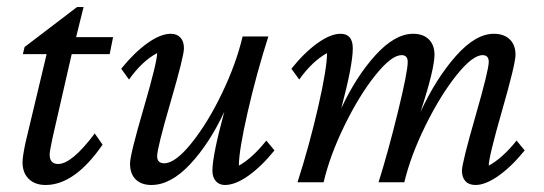

<svg xmlns="http://www.w3.org/2000/svg" viewBox="-20 -525 1567 553"><path d="M275.4 -108.4Q195.3 7.8 111.3 7.8Q80.6 7.8 62.7 -9.8Q44.9 -27.3 44.9 -57.6Q44.9 -74.2 53.7 -115.2L114.3 -369.1H45.9L50.8 -389.6L202.1 -504.9H220.7L199.2 -418H305.7L295.9 -369.1H186.5L130.9 -126Q123 -88.4 123 -80.1Q123 -52.7 147.5 -52.7Q187 -52.7 252.9 -140.6Z M471.7 -427.7Q489.7 -427.7 499.8 -416.7Q509.8 -405.8 509.8 -385.7Q509.8 -363.3 471.2 -230.7Q432.6 -98.1 432.6 -75.2Q432.6 -54.7 453.1 -54.7Q484.9 -54.7 531.7 -113Q578.6 -171.4 619.6 -256.8Q660.6 -342.3 678.7 -419.9H752.9Q718.8 -313.5 693.4 -202.4Q668 -91.3 668 -47.9Q706.5 -69.3 747.1 -120.1L770.5 -91.8Q733.4 -45.9 695.6 -19Q657.7 7.8 627.9 7.8Q611.3 7.8 601.6 -3.4Q591.8 -14.6 591.8 -33.2Q591.8 -77.1 626 -203.1Q583.5 -111.8 527.6 -52Q471.7 7.8 416 7.8Q387.2 7.8 370.8 -8.3Q354.5 -24.4 354.5 -53.7Q354.5 -79.1 393.6 -212.6Q432.6 -346.2 432.6 -372.1Q389.2 -349.1 351.6 -295.9L329.1 -327.1Q366.7 -373.5 404.5 -400.6Q442.4 -427.7 471.7 -427.7Z M1349.6 7.8Q1330.6 7.8 1320.6 -3.2Q1310.5 -14.2 1310.5 -33.2Q1310.5 -55.2 1349.1 -189.2Q1387.7 -323.2 1387.7 -346.7Q1387.7 -366.2 1370.1 -366.2Q1340.8 -366.2 1294.2 -307.6Q1247.6 -249 1205.1 -162.6Q1162.6 -76.2 1144.5 0H1070.3Q1097.7 -86.9 1126 -202.4Q1154.3 -317.9 1154.3 -346.7Q1154.3 -366.2 1136.7 -366.2Q1107.4 -366.2 1060.8 -307.9Q1014.2 -249.5 971.9 -162.8Q929.7 -76.2 912.1 0H836.9Q871.1 -106.4 896.5 -217.5Q921.9 -328.6 921.9 -372.1Q879.4 -348.6 841.8 -295.9L819.3 -327.1Q856.4 -373.5 894.3 -400.6Q932.1 -427.7 960.9 -427.7Q996.1 -427.7 996.1 -385.7Q996.1 -337.9 962.9 -212.9Q1005.9 -305.2 1061.8 -366.5Q1117.7 -427.7 1169.9 -427.7Q1198.7 -427.7 1215.1 -411.6Q1231.4 -395.5 1231.4 -367.2Q1231.4 -326.2 1191.4 -203.1Q1235.8 -298.8 1292.7 -363.3Q1349.6 -427.7 1402.3 -427.7Q1431.6 -427.7 1448.2 -411.6Q1464.8 -395.5 1464.8 -367.2Q1464.8 -341.3 1426.3 -207.3Q1387.7 -73.2 1387.7 -47.9Q1428.2 -70.3 1467.8 -120.1L1491.2 -91.8Q1454.1 -45.9 1416.3 -19Q1378.4 7.8 1349.6 7.8Z"/></svg>

Font: Crimson Pro
Style: Italic
Weight: 400
Italic angle: -12°
Designer: Jacques Le Bailly
Foundry: Baron von Fonthausen
Version: Version 1.003